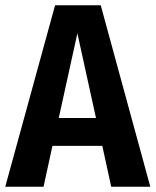

<svg xmlns="http://www.w3.org/2000/svg" viewBox="-27 -712 593 732"><path d="M363 -156H173L139 0H-7L183 -692H357L546 0H397ZM339 -262 268 -585 197 -262Z"/></svg>

Font: Fira Sans Condensed SemiBold
Style: Regular
Weight: 600
Width: 3
Designer: bBox Type GmbH & Carrois Corporate GbR & Edenspiekermann AG
Foundry: bBox Type GmbH & Carrois Corporate GbR & Edenspiekermann AG
Version: Version 4.301